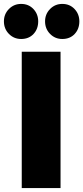

<svg xmlns="http://www.w3.org/2000/svg" viewBox="-83 -960 425 980"><path d="M226 -696V0H28V-696ZM112 -851Q112 -812 88 -786.5Q64 -761 25 -761Q-12 -761 -37.5 -787Q-63 -813 -63 -851Q-63 -888 -37.5 -914Q-12 -940 25 -940Q63 -940 87.5 -914Q112 -888 112 -851ZM322 -851Q322 -812 298 -786.5Q274 -761 235 -761Q198 -761 172.5 -787Q147 -813 147 -851Q147 -888 172.5 -914Q198 -940 235 -940Q273 -940 297.5 -914Q322 -888 322 -851Z"/></svg>

Font: Fira Sans Extra Condensed Black
Style: Regular
Weight: 900
Width: 1
Designer: Carrois Corporate & Edenspiekermann AG
Foundry: Carrois Corporate GbR & Edenspiekermann AG
Version: Version 4.203